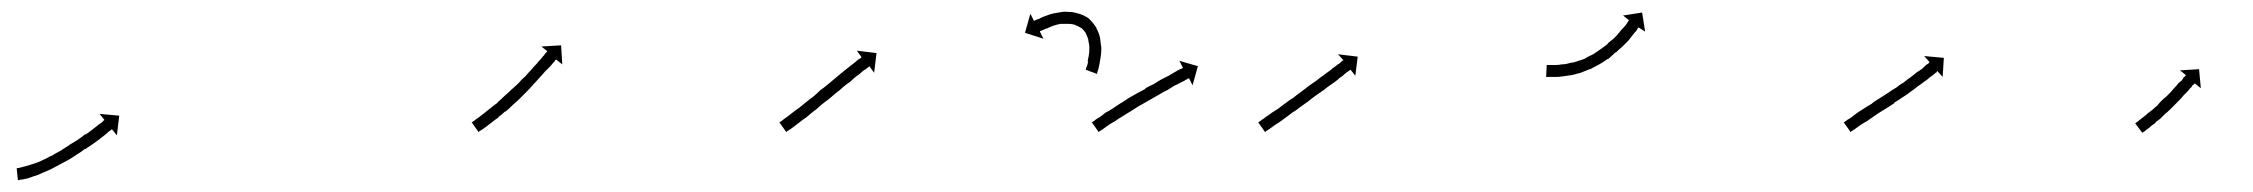

<svg xmlns="http://www.w3.org/2000/svg" viewBox="-20 -292 3779 322"><path d="M10 -10Q10 -10 10 -10Q10 -10 10 -10Q10 -10 9.5 -10Q9 -10 9 -10Q11 -10 14 -11Q14 -11 14 -11Q14 -11 14 -11Q14 -11 14 -11Q14 -11 14 -11Q18 -12 22 -13Q22 -13 22 -13Q22 -13 22 -13Q22 -13 22 -13Q22 -13 22 -13Q26 -14 32 -16Q32 -16 32 -16Q32 -16 32 -16Q32 -16 32 -16Q32 -16 32 -16Q38 -18 44 -20Q44 -20 44 -20Q44 -20 44 -20Q44 -20 44 -20Q44 -20 44 -20Q50 -23 57 -26Q57 -26 57 -26Q57 -26 57 -26Q57 -26 57 -26Q57 -26 57 -26Q64 -30 71 -33Q71 -33 71 -33Q71 -33 71 -33Q70 -33 70 -33Q70 -33 70 -33Q77 -37 85 -41Q85 -41 85 -41Q85 -41 84 -41Q84 -41 84 -41Q84 -41 84 -41Q91 -45 98 -50Q98 -50 98 -50Q98 -50 98 -50Q98 -50 98 -50Q98 -50 98 -50Q105 -54 111 -58Q111 -58 111 -58Q111 -58 111 -58Q111 -58 111 -58Q111 -58 111 -58Q117 -62 123 -67Q123 -67 123 -67Q123 -67 123 -66Q123 -66 123 -66Q123 -66 123 -66Q129 -70 134 -74Q134 -74 134 -74Q134 -74 134 -74Q134 -74 134 -74Q134 -74 134 -74Q139 -78 143 -81Q146 -84 150 -86Q152 -88 154 -90Q155 -90 155 -91L147 -101L180 -98L176 -65L168 -75Q167 -75 166 -74Q165 -73 162 -71Q159 -68 155 -65Q151 -62 146 -58Q146 -58 146 -58Q146 -58 146 -58Q146 -58 146 -58Q146 -58 146 -58Q141 -54 135 -50Q135 -50 135 -50Q135 -50 135 -50Q135 -50 135 -50Q135 -50 135 -50Q129 -46 123 -42Q123 -42 123 -42Q123 -42 123 -42Q122 -42 122 -42Q122 -42 122 -42Q116 -37 109 -33Q109 -33 109 -33Q109 -33 109 -33Q109 -33 109 -33Q109 -33 109 -33Q102 -28 95 -24Q95 -24 95 -24Q95 -24 95 -24Q95 -24 95 -24Q95 -24 95 -24Q87 -20 80 -16Q80 -16 80 -16Q80 -16 80 -16Q80 -16 80 -16Q80 -16 80 -16Q73 -12 65 -8Q65 -8 65 -8Q65 -8 65 -8Q65 -8 65 -8Q65 -8 65 -8Q58 -5 51 -2Q51 -2 51 -2Q51 -2 51 -2Q51 -2 51 -2Q51 -2 51 -2Q45 1 39 3Q39 3 38.5 3Q38 3 38 3Q38 3 38 3Q38 3 38 3Q32 5 27 7Q27 7 27 7Q27 7 27 7Q27 7 27 7Q27 7 27 7Q22 8 18 9Q18 9 18 9Q18 9 18 9Q18 9 18 9Q18 9 18 9Q14 9 12 10Q12 10 12 10Q12 10 12 10Q12 10 12 10Q12 10 12 10Q11 10 10 10L8 -10Q9 -10 10 -10Z M773 -88Q775 -89 777 -91Q780 -93 784 -96Q784 -96 784 -96Q784 -96 784 -96Q784 -96 784 -96Q784 -96 784 -96Q788 -99 793 -103Q793 -103 793 -103Q793 -103 793 -103Q793 -103 793 -103Q793 -103 793 -103Q798 -107 803 -111Q803 -111 803 -111Q803 -111 803 -111Q803 -111 803 -111Q803 -111 803 -111Q809 -116 815 -120Q815 -120 814.5 -120Q814 -120 814 -120Q814 -120 814 -120Q814 -120 814 -120Q820 -125 826 -131Q826 -131 826 -131Q826 -131 826 -131Q826 -131 826 -131Q826 -131 826 -131Q832 -136 838 -142Q838 -142 838 -142Q838 -142 838 -142Q838 -142 838 -142Q838 -142 838 -142Q844 -147 850 -153Q850 -153 850 -153Q850 -153 850 -153Q850 -153 850 -153Q850 -153 850 -153Q855 -159 861 -164Q861 -164 861 -164Q861 -164 861 -164Q861 -164 861 -164Q861 -164 861 -164Q866 -170 871 -175Q875 -180 880 -185Q883 -189 887 -193Q890 -197 893 -200Q893 -201 896 -204Q897 -205 898 -206L888 -214L921 -216L923 -184L913 -192Q912 -192 911 -191Q911 -190 910 -189Q909 -188 908 -187Q905 -183 902 -180Q898 -176 894 -172Q890 -167 885 -162Q880 -156 875 -151Q875 -151 875 -151Q875 -151 875 -151Q875 -151 875 -151Q875 -151 875 -151Q870 -145 864 -139Q864 -139 864 -139Q864 -139 864 -139Q864 -139 864 -139Q864 -139 864 -139Q858 -133 852 -127Q852 -127 852 -127Q852 -127 852 -127Q852 -127 852 -127Q852 -127 852 -127Q846 -121 840 -116Q840 -116 840 -116Q840 -116 840 -116Q840 -116 840 -116Q840 -116 840 -116Q834 -110 828 -105Q828 -105 827.5 -105Q827 -105 827 -105Q827 -105 827 -105Q827 -105 827 -105Q822 -100 816 -96Q816 -96 816 -95.5Q816 -95 816 -95Q816 -95 816 -95Q816 -95 816 -95Q810 -91 805 -87Q805 -87 805 -87Q805 -87 805 -87Q805 -87 805 -87Q805 -87 805 -87Q800 -83 796 -80Q796 -80 796 -80Q796 -80 796 -80Q796 -80 796 -80Q796 -80 796 -80Q792 -77 789 -75Q786 -73 784 -72Q783 -71 783 -70L771 -87Q772 -87 773 -88Z M1289 -88Q1291 -89 1293 -91Q1296 -93 1300 -96Q1304 -99 1309 -103Q1314 -107 1320 -111Q1325 -115 1331 -120Q1337 -125 1344 -130Q1350 -135 1356 -141Q1362 -145 1369 -151Q1376 -157 1381 -161Q1387 -166 1393 -171Q1398 -175 1403 -179Q1408 -183 1412 -186Q1416 -189 1419 -192Q1422 -194 1424 -195Q1424 -196 1425 -196L1417 -207L1450 -203L1446 -170L1438 -181Q1437 -180 1436 -179Q1434 -178 1432 -176Q1428 -174 1425 -171Q1421 -167 1416 -164Q1411 -160 1406 -155Q1400 -151 1394 -146Q1389 -141 1382 -136Q1375 -130 1369 -125Q1362 -120 1356 -115Q1350 -109 1344 -105Q1338 -100 1332 -95Q1326 -91 1321 -87Q1316 -83 1312 -80Q1308 -77 1305 -75Q1302 -73 1300 -72Q1299 -71 1299 -70L1287 -87Q1288 -87 1289 -88ZM1801 -177Q1801 -177 1801 -177Q1801 -177 1801 -177Q1801 -177 1801 -176.5Q1801 -176 1801 -176Q1802 -179 1803 -182Q1803 -182 1803 -181.5Q1803 -181 1803 -181Q1803 -181 1803 -181Q1803 -181 1803 -181Q1804 -185 1805 -189Q1805 -189 1805 -189Q1805 -189 1805 -189Q1805 -189 1804.5 -189Q1804 -189 1804 -189Q1805 -194 1806 -199Q1806 -199 1806 -199Q1806 -199 1806 -199Q1806 -199 1806 -199Q1806 -199 1806 -199Q1807 -205 1807 -211Q1807 -211 1807 -211Q1807 -211 1807 -211Q1807 -211 1807 -211Q1807 -211 1807 -211Q1807 -218 1805 -224Q1805 -224 1805 -224Q1805 -224 1806 -224Q1806 -224 1806 -223.5Q1806 -223 1806 -223Q1804 -230 1801 -236Q1801 -236 1801 -236Q1802 -235 1802 -235Q1802 -235 1802 -235Q1798 -241 1794 -245Q1794 -245 1794 -245Q1795 -244 1795 -244Q1789 -248 1783 -250Q1783 -250 1783 -250Q1783 -250 1784 -250Q1784 -250 1784 -250Q1784 -250 1784 -250Q1778 -252 1771 -252Q1771 -252 1771 -252Q1771 -252 1771 -252Q1771 -252 1771 -252Q1771 -252 1771 -252Q1765 -252 1758 -252Q1758 -252 1758 -252Q1758 -252 1759 -252Q1759 -252 1759 -252Q1759 -252 1759 -252Q1753 -251 1747 -249Q1747 -249 1747 -249Q1747 -249 1747 -249Q1747 -249 1747 -249Q1747 -249 1747 -249Q1742 -247 1737 -245Q1737 -245 1737 -245Q1737 -245 1737 -245Q1737 -245 1737.5 -245Q1738 -245 1738 -245Q1733 -244 1730 -242Q1730 -242 1730 -242Q1730 -242 1730 -242Q1730 -242 1730 -242Q1730 -242 1730 -242Q1727 -241 1725 -240Q1725 -240 1725 -240Q1725 -240 1725 -240Q1725 -240 1725 -240Q1725 -240 1725 -240Q1724 -240 1724 -239L1730 -227L1699 -237L1708 -269L1714 -257Q1715 -257 1716 -258Q1716 -258 1716 -258Q1716 -258 1716 -258Q1716 -258 1716 -258Q1716 -258 1716 -258Q1719 -259 1721 -260Q1721 -260 1721.5 -260Q1722 -260 1722 -260Q1722 -260 1722 -260Q1722 -260 1722 -260Q1725 -262 1730 -264Q1730 -264 1730 -264Q1730 -264 1730 -264Q1730 -264 1730 -264Q1730 -264 1730 -264Q1735 -266 1741 -268Q1741 -268 1741 -268Q1741 -268 1741 -268Q1741 -268 1741 -268Q1741 -268 1741 -268Q1748 -270 1755 -271Q1755 -271 1755 -271Q1755 -271 1755 -271Q1755 -271 1755.5 -271Q1756 -271 1756 -271Q1764 -273 1772 -272Q1772 -272 1772 -272Q1772 -272 1772 -272Q1772 -272 1772 -272Q1772 -272 1772 -272Q1781 -272 1789 -269Q1789 -269 1789 -269Q1789 -269 1790 -269Q1790 -269 1790 -269Q1790 -269 1790 -269Q1799 -266 1806 -261Q1806 -261 1807 -260Q1807 -260 1807 -260Q1814 -253 1819 -245Q1819 -245 1819 -245Q1819 -245 1819 -245Q1819 -244 1819 -244Q1823 -237 1825 -228Q1825 -228 1825 -228Q1825 -228 1825 -228Q1825 -228 1825 -227.5Q1825 -227 1825 -227Q1826 -220 1827 -212Q1827 -212 1827 -212Q1827 -212 1827 -211Q1827 -211 1827 -211Q1827 -211 1827 -211Q1827 -204 1826 -197Q1826 -197 1826 -197Q1826 -197 1826 -197Q1826 -197 1826 -197Q1826 -197 1826 -197Q1825 -191 1824 -185Q1824 -185 1824 -185Q1824 -185 1824 -185Q1824 -185 1824 -185Q1824 -185 1824 -185Q1823 -180 1822 -176Q1822 -176 1822 -176Q1822 -176 1822 -176Q1822 -176 1822 -176Q1822 -176 1822 -176Q1821 -173 1820 -170Q1820 -170 1820 -170Q1820 -170 1820 -170Q1820 -170 1820 -170Q1820 -170 1820 -170Q1820 -169 1820 -168L1801 -175Q1801 -176 1801 -177Z M1813 -88Q1815 -89 1817 -91Q1821 -94 1825 -96Q1829 -99 1834 -103Q1840 -106 1846 -110Q1852 -114 1858 -118Q1865 -122 1872 -127Q1879 -131 1886 -135Q1894 -139 1901 -143V-144Q1908 -148 1915 -151Q1921 -155 1928 -159Q1934 -162 1940 -165Q1945 -168 1950 -171Q1952 -172 1953.5 -173Q1955 -174 1957 -175Q1960 -176 1962 -177Q1963 -178 1964 -178L1958 -190L1989 -181L1980 -149L1974 -161Q1973 -160 1972 -160Q1970 -159 1967 -157Q1965 -156 1963 -155Q1961 -154 1959 -153Q1954 -150 1949 -148Q1943 -144 1938 -141Q1931 -138 1925 -134Q1918 -130 1911 -126Q1904 -122 1897 -118Q1889 -114 1882 -109Q1876 -105 1869 -101Q1863 -97 1856 -93Q1851 -89 1845 -86Q1840 -83 1836 -80Q1832 -77 1829 -75Q1826 -73 1824 -72Q1823 -71 1823 -70L1811 -87Q1812 -87 1813 -88Z M2092 -88Q2094 -89 2096 -91Q2100 -93 2103 -96Q2108 -99 2113 -103Q2118 -106 2124 -110Q2130 -115 2136 -119Q2142 -124 2149 -128Q2155 -133 2162 -138Q2169 -143 2175 -148Q2182 -153 2188 -157Q2194 -162 2200 -166Q2205 -170 2211 -174Q2215 -178 2220 -181Q2223 -184 2227 -186Q2229 -188 2231 -190Q2232 -190 2233 -191L2224 -201L2257 -197L2253 -165L2245 -175Q2244 -174 2243 -174Q2241 -172 2239 -171Q2235 -168 2232 -165Q2227 -162 2223 -158Q2218 -154 2212 -150Q2206 -146 2200 -141Q2194 -137 2187 -132Q2180 -127 2174 -122Q2167 -117 2160 -112Q2154 -107 2147 -103Q2141 -98 2135 -94Q2130 -90 2124 -86Q2119 -83 2115 -80Q2111 -77 2108 -75Q2105 -73 2103 -72Q2102 -71 2102 -70L2090 -87Q2091 -87 2092 -88Z M2575 -183Q2575 -183 2575 -183Q2575 -183 2575 -183Q2575 -183 2575 -183Q2575 -183 2575 -183Q2578 -183 2581 -183Q2581 -183 2581 -183Q2581 -183 2581 -183Q2581 -183 2581 -183Q2581 -183 2581 -183Q2584 -183 2589 -183Q2589 -183 2589 -183Q2589 -183 2589 -183Q2589 -183 2589 -183Q2589 -183 2589 -183Q2594 -183 2599 -184Q2599 -184 2599 -184Q2599 -184 2599 -184Q2599 -184 2599 -184Q2599 -184 2599 -184Q2605 -184 2612 -186Q2612 -186 2611.5 -186Q2611 -186 2611 -186Q2611 -186 2611 -186Q2611 -186 2611 -186Q2618 -187 2625 -189Q2625 -189 2625 -189Q2625 -189 2625 -189Q2625 -189 2624.5 -189Q2624 -189 2624 -189Q2631 -191 2639 -194Q2639 -194 2638.5 -194Q2638 -194 2638 -194Q2638 -194 2638 -194Q2638 -194 2638 -194Q2645 -198 2652 -201Q2652 -201 2652 -201Q2652 -201 2652 -201Q2652 -201 2652 -201Q2652 -201 2652 -201Q2658 -205 2665 -210Q2665 -210 2665 -210Q2665 -210 2665 -210Q2665 -210 2665 -210Q2665 -210 2665 -210Q2671 -214 2677 -219Q2677 -219 2677 -219Q2677 -219 2677 -219Q2677 -219 2676.5 -219Q2676 -219 2676 -219Q2682 -224 2687 -228Q2687 -228 2687 -228Q2687 -228 2687 -228Q2687 -228 2687 -228Q2687 -228 2687 -228Q2692 -233 2696 -238Q2696 -238 2696 -238Q2696 -238 2696 -238Q2696 -238 2696 -238Q2696 -238 2696 -238Q2699 -242 2703 -246Q2703 -246 2703 -246Q2703 -246 2703 -246Q2703 -246 2703 -246Q2703 -246 2703 -246Q2706 -249 2708 -252Q2708 -252 2708 -252Q2708 -252 2708 -252Q2708 -252 2708 -252Q2708 -252 2708 -252Q2710 -255 2711 -257Q2712 -257 2712 -258L2702 -266L2734 -271L2739 -239L2728 -246Q2728 -246 2727 -245Q2726 -243 2724 -240Q2724 -240 2724 -240Q2724 -240 2724 -240Q2724 -240 2724 -240Q2724 -240 2724 -240Q2721 -237 2718 -233Q2718 -233 2718 -233Q2718 -233 2718 -233Q2718 -233 2718 -233Q2718 -233 2718 -233Q2715 -229 2711 -224Q2711 -224 2711 -224Q2711 -224 2711 -224Q2711 -224 2711 -224Q2711 -224 2711 -224Q2706 -219 2701 -214Q2701 -214 2701 -214Q2701 -214 2701 -214Q2701 -214 2701 -214Q2701 -214 2701 -214Q2695 -209 2690 -204Q2690 -204 2690 -204Q2690 -204 2690 -204Q2690 -204 2689.5 -204Q2689 -204 2689 -204Q2683 -198 2677 -193Q2677 -193 2676.5 -193Q2676 -193 2676 -193Q2676 -193 2676 -193Q2676 -193 2676 -193Q2669 -188 2662 -184Q2662 -184 2662 -184Q2662 -184 2662 -184Q2662 -184 2662 -184Q2662 -184 2662 -184Q2654 -180 2647 -176Q2647 -176 2647 -176Q2647 -176 2646 -176Q2646 -176 2646 -176Q2646 -176 2646 -176Q2639 -173 2631 -170Q2631 -170 2631 -170Q2631 -170 2631 -170Q2631 -170 2631 -170Q2631 -170 2631 -170Q2623 -168 2616 -166Q2616 -166 2616 -166Q2616 -166 2615 -166Q2615 -166 2615 -166Q2615 -166 2615 -166Q2608 -165 2602 -164Q2602 -164 2602 -164Q2602 -164 2601 -164Q2601 -164 2601 -164Q2601 -164 2601 -164Q2595 -163 2590 -163Q2590 -163 2590 -163Q2590 -163 2590 -163Q2590 -163 2590 -163Q2590 -163 2590 -163Q2585 -163 2581 -163Q2581 -163 2581 -163Q2581 -163 2581 -163Q2581 -163 2581 -163Q2581 -163 2581 -163Q2577 -163 2575 -163Q2575 -163 2575 -163Q2575 -163 2575 -163Q2575 -163 2575 -163Q2575 -163 2575 -163Q2574 -163 2573 -163L2574 -183Q2574 -183 2575 -183Z M3074 -88Q3076 -89 3078 -91Q3082 -93 3086 -96Q3090 -99 3095 -103Q3100 -106 3106 -110Q3112 -114 3119 -118Q3122 -121 3125.5 -123Q3129 -125 3132 -127Q3140 -132 3146 -136Q3153 -141 3160 -145Q3166 -150 3173 -154Q3173 -154 3173 -154Q3173 -154 3173 -154Q3173 -154 3173 -154Q3173 -154 3173 -154Q3179 -159 3185 -163Q3185 -163 3185 -163Q3185 -163 3185 -163Q3185 -163 3185 -163Q3185 -163 3185 -163Q3190 -167 3195 -171Q3195 -171 3195 -171Q3195 -171 3195 -171Q3195 -171 3195 -171Q3195 -171 3195 -171Q3200 -174 3204 -177Q3204 -177 3204 -177Q3204 -177 3204 -177Q3204 -177 3204 -177Q3204 -177 3204 -177Q3207 -180 3210 -183Q3210 -183 3210 -183Q3210 -183 3210 -183Q3210 -183 3210 -183Q3210 -183 3210 -183Q3213 -185 3215 -186H3214Q3215 -187 3216 -188L3207 -198L3240 -195L3238 -163L3229 -173Q3228 -172 3228 -171Q3226 -170 3223 -167Q3223 -167 3223 -167Q3223 -167 3223 -167Q3223 -167 3223 -167Q3223 -167 3223 -167Q3220 -165 3216 -162Q3216 -162 3216 -162Q3216 -162 3216 -162Q3216 -162 3216 -162Q3216 -162 3216 -162Q3212 -158 3207 -155Q3207 -155 3207 -155Q3207 -155 3207 -155Q3207 -155 3207 -155Q3207 -155 3207 -155Q3202 -151 3196 -147Q3196 -147 3196 -147Q3196 -147 3196 -147Q3196 -147 3196 -147Q3196 -147 3196 -147Q3190 -142 3184 -138Q3184 -138 3184 -138Q3184 -138 3184 -138Q3184 -138 3184 -138Q3184 -138 3184 -138Q3178 -133 3171 -129Q3164 -124 3157 -120V-119Q3151 -115 3143 -110Q3140 -108 3136.5 -106Q3133 -104 3130 -102Q3123 -97 3117 -93Q3112 -89 3106 -86Q3101 -83 3097 -80Q3093 -77 3090 -75Q3087 -73 3085 -72Q3084 -71 3084 -70L3072 -87Q3073 -87 3074 -88Z M3562 -86Q3563 -87 3565 -88Q3567 -90 3570 -92Q3570 -92 3570 -92Q3570 -92 3570 -92Q3570 -92 3570 -92Q3570 -92 3570 -92Q3572 -94 3575 -96Q3575 -96 3575 -96Q3575 -96 3575 -96Q3575 -96 3575 -96Q3575 -96 3575 -96Q3579 -99 3582 -102Q3582 -102 3582 -102Q3582 -102 3582 -102Q3582 -102 3582 -102Q3582 -102 3582 -102Q3586 -105 3590 -108Q3590 -108 3590 -108Q3590 -108 3590 -108Q3590 -108 3590 -108Q3590 -108 3590 -108Q3594 -112 3598 -115Q3598 -115 3598 -115Q3598 -115 3598 -115Q3598 -115 3598 -115Q3598 -115 3598 -115Q3601 -119 3605 -123Q3605 -123 3605 -123Q3605 -123 3605 -123Q3605 -123 3605 -123Q3605 -123 3605 -123Q3609 -127 3613 -130Q3613 -130 3613 -130Q3613 -130 3613 -130Q3613 -130 3613 -130Q3613 -130 3613 -130Q3617 -134 3621 -138Q3621 -138 3621 -138Q3621 -138 3621 -138Q3621 -138 3621 -138Q3621 -138 3621 -138Q3624 -142 3627 -145Q3631 -149 3633 -152Q3636 -155 3639 -157Q3641 -160 3642 -162Q3644 -163 3645 -165Q3645 -165 3646 -166L3636 -174L3668 -176L3671 -144L3661 -152Q3660 -152 3660 -151Q3659 -150 3657 -149Q3656 -146 3653 -144Q3651 -141 3648 -138Q3645 -135 3642 -132Q3639 -128 3635 -124Q3635 -124 3635 -124Q3635 -124 3635 -124Q3635 -124 3635 -124Q3635 -124 3635 -124Q3631 -120 3627 -116Q3627 -116 3627 -116Q3627 -116 3627 -116Q3627 -116 3627 -116Q3627 -116 3627 -116Q3623 -112 3619 -108Q3619 -108 3619 -108Q3619 -108 3619 -108Q3619 -108 3619 -108Q3619 -108 3619 -108Q3615 -104 3611 -101Q3611 -101 3611 -101Q3611 -101 3611 -101Q3611 -101 3611 -101Q3611 -101 3611 -101Q3607 -97 3603 -93Q3603 -93 3603 -93Q3603 -93 3603 -93Q3603 -93 3603 -93Q3603 -93 3603 -93Q3599 -90 3595 -87Q3595 -87 3595 -87Q3595 -87 3595 -86Q3595 -86 3595 -86Q3595 -86 3595 -86Q3591 -83 3588 -81Q3588 -81 3588 -81Q3588 -81 3588 -81Q3588 -81 3588 -81Q3588 -81 3588 -81Q3585 -78 3582 -76Q3582 -76 3582 -76Q3582 -76 3582 -76Q3582 -76 3582 -76Q3582 -76 3582 -76Q3579 -74 3577 -72Q3575 -71 3574 -70Q3573 -70 3573 -69L3561 -85Q3562 -86 3562 -86Z"/></svg>

Font: FRB American Cursive Just Arrows Light
Style: Italic
Weight: 300
Italic angle: -25°
Version: Version 2.0;Modular Font Editor K font №1